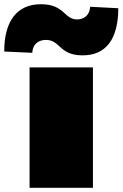

<svg xmlns="http://www.w3.org/2000/svg" viewBox="-99 -889 580 909"><path d="M41 -570V0H341V-570ZM-79 -645 54 -639C56 -683 86 -700 119 -700C186 -700 181 -628 289 -627C403 -625 461 -705 461 -850L328 -857C325 -814 296 -797 266 -797C204 -797 207 -869 95 -869C-19 -869 -79 -789 -79 -645Z"/></svg>

Font: Mattone Black
Style: Regular
Weight: 900
Width: 6
Designer: Nunzio Mazzaferro
Foundry: Collletttivo
Version: Version 2.000;Glyphs 3.2 (3217)